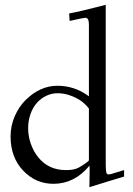

<svg xmlns="http://www.w3.org/2000/svg" viewBox="-20 -751 552 797"><path d="M351.1 25.9 352.1 -47.1Q352.1 -60.1 351.1 -63Q289.3 12 201.9 12Q128.4 12 76.7 -42.2Q23.9 -97.2 23.9 -185.1Q23.9 -228.8 41.1 -268.3Q58.3 -307.9 85.9 -335.4Q146 -395 218.3 -395Q290.5 -395 349.1 -351.1V-648.9Q349.1 -677 335 -677Q326.4 -677 269 -664.1L267.1 -695.1Q316.4 -704.1 418.9 -731V-70.1Q418.9 -44.2 421.1 -35.6Q423.3 -27.1 429.8 -27.1Q436.3 -27.1 444.2 -29.4Q452.1 -31.7 466.9 -36.5Q481.7 -41.3 495.1 -44.9V-18.1Q475.1 -12.5 429.6 1.7Q384 15.9 351.1 25.9ZM138.7 -98.1Q181.6 -44.9 253.9 -44.9Q287.6 -44.9 305.9 -54.9Q336.7 -71.8 349.1 -85V-300Q320.6 -339.4 264.9 -356.9Q242.9 -364 218.8 -364Q194.6 -364 172 -353.3Q149.4 -342.5 132.8 -323.6Q116.2 -304.7 106.6 -277.7Q96.9 -250.7 96.9 -218.3Q96.9 -185.8 107.9 -154.2Q118.9 -122.6 138.7 -98.1Z"/></svg>

Font: Linden Hill
Style: Regular
Weight: 400
Version: Version 1.202